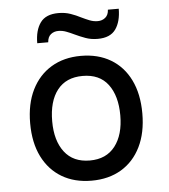

<svg xmlns="http://www.w3.org/2000/svg" viewBox="-52 -761 720 820"><g transform="rotate(-5 308.0 -351.0)"><path d="M308 12Q235 12 181 -20Q127 -52 97.2 -111.8Q67.5 -171.5 67.5 -255Q67.5 -338 97.2 -398Q127 -458 181 -490.5Q235 -523 308 -523Q381.5 -523 435.5 -491Q489.5 -459 519 -399Q548.5 -339 548.5 -255.5Q548.5 -172.5 519 -112.5Q489.5 -52.5 435.5 -20.2Q381.5 12 308 12ZM308 -74.5Q378.5 -74.5 416.2 -123.2Q454 -172 454 -255.5Q454 -339 417.2 -388Q380.5 -437 308 -437Q237 -437 199.5 -389Q162 -341 162 -255Q162 -172 199.5 -123.2Q237 -74.5 308 -74.5ZM386.5 -589Q358 -589 334.2 -597.8Q310.5 -606.5 289.5 -616.5Q272 -625 255.5 -631.2Q239 -637.5 221.5 -637.5Q203 -637.5 189.5 -626.8Q176 -616 174.5 -593H127.5Q127.5 -648.5 151 -681Q174.5 -713.5 228.5 -713.5Q257 -713.5 280.5 -705.2Q304 -697 324 -686.5Q341.5 -678 358.5 -671.2Q375.5 -664.5 393.5 -664.5Q412.5 -664.5 426 -675.8Q439.5 -687 440.5 -709.5H487Q487 -654.5 463.8 -621.8Q440.5 -589 386.5 -589Z"/></g></svg>

Font: Overpass Mono Light Medium
Style: Regular
Weight: 500
Monospace: yes
Version: Version 4.000